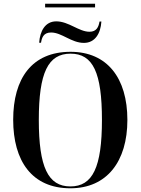

<svg xmlns="http://www.w3.org/2000/svg" viewBox="-20 -1004 758 1034"><path d="M223 -964H492V-984H223ZM191 -774H201C205 -799 213 -829 255 -829C313 -829 364 -773 432 -773C492 -773 522 -824 526 -888H516C511 -859 500 -833 462 -833C405 -833 350 -889 283 -889C223 -889 195 -836 191 -774ZM359 10C556 10 666 -135 666 -358C666 -584 557 -725 360 -725C152 -725 51 -582 51 -359C51 -137 152 10 359 10ZM359 0C239 0 189 -104 189 -358C189 -613 239 -715 360 -715C481 -715 529 -613 529 -358C529 -103 479 0 359 0Z"/></svg>

Font: Noto Serif Display SemiCondensed SemiBold
Style: Regular
Weight: 600
Width: 4
Designer: Monotype Design Team
Foundry: Monotype Imaging Inc.
Version: Version 2.009